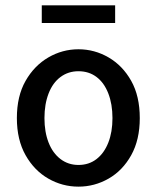

<svg xmlns="http://www.w3.org/2000/svg" viewBox="-20 -685 585 717"><path d="M273 12Q213 12 160.5 -18Q108 -48 75.5 -105.5Q43 -163 43 -244Q43 -326 75.5 -383Q108 -440 160.5 -470.5Q213 -501 273 -501Q333 -501 385.5 -470.5Q438 -440 470 -383Q502 -326 502 -244Q502 -163 470 -105.5Q438 -48 385.5 -18Q333 12 273 12ZM273 -69Q312 -69 340.5 -91Q369 -113 384.5 -152.5Q400 -192 400 -244Q400 -296 384.5 -336Q369 -376 340.5 -397.5Q312 -419 273 -419Q235 -419 206 -397.5Q177 -376 161.5 -336Q146 -296 146 -244Q146 -192 161.5 -152.5Q177 -113 206 -91Q235 -69 273 -69ZM136 -599V-665H410V-599Z"/></svg>

Font: Mada Medium
Style: Regular
Weight: 500
Designer: Khaled Hosny
Version: Version 1.5